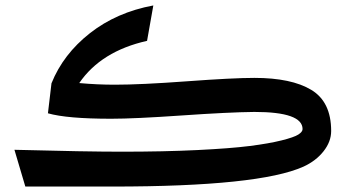

<svg xmlns="http://www.w3.org/2000/svg" viewBox="-20 -685 1286 705"><path d="M914 -399Q1050 -399 1123 -355Q1196 -311 1196 -204Q1196 -165 1168 -129.5Q1140 -94 1094 -73Q931 0 394 0H73L33 -135Q297 -128 426 -128Q582 -128 704.5 -134Q827 -140 897.5 -149Q968 -158 1014 -169.5Q1060 -181 1075.5 -191Q1091 -201 1091 -211Q1091 -274 914 -274Q820 -273 647 -261Q474 -249 388 -249Q226 -249 156 -269L169 -379Q212 -486 310 -563Q408 -640 543 -665L520 -535Q351 -497 271 -380Q337 -374 402 -374Q497 -374 666.5 -386.5Q836 -399 914 -399Z"/></svg>

Font: FiraGO SemiBold
Style: Regular
Weight: 600
Designer: bBox Type
Foundry: bBox Type GmbH
Version: Version 1.001;PS 001.001;hotconv 1.0.88;makeotf.lib2.5.64775